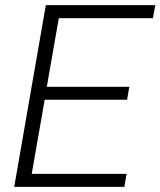

<svg xmlns="http://www.w3.org/2000/svg" viewBox="-20 -731 627 751"><path d="M485.8 -391.6H163.1L210 -659.7H578.1L587.4 -710.9H159.2L35.6 0H466.3L475.1 -50.8H104L154.8 -340.8H477.1Z"/></svg>

Font: Roboto Light
Style: Italic
Weight: 300
Italic angle: -12°
Designer: Google
Version: Version 2.137; 2017